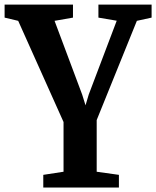

<svg xmlns="http://www.w3.org/2000/svg" viewBox="-25 -573 678 834"><path d="M163 241.5V186.5L251 173V-43L54 -482.5L-5 -496.5V-553H292V-496.5L212 -482.5L332 -162L346.5 -115.5L360.5 -162.5L482 -483L402.5 -496.5V-553H633.5V-496.5L569.5 -482.5L395 -51.5V173L491.5 186.5V241.5Z"/></svg>

Font: Merriweather 24pt
Style: Bold
Weight: 700
Designer: Eben Sorkin
Foundry: Eben Sorkin
Version: Version 2.100